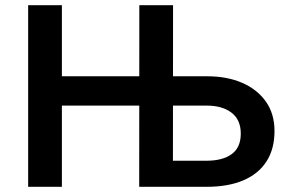

<svg xmlns="http://www.w3.org/2000/svg" viewBox="-20 -720 1110 740"><path d="M516.5 0 517 -700H647L646.5 -100.5H775.5Q838 -100.5 873 -126Q908 -151.5 908 -205Q908 -258.5 872.2 -285.8Q836.5 -313 776.5 -313H190V-426H779Q854.5 -426 912.8 -401Q971 -376 1004.5 -328.8Q1038 -281.5 1038 -215Q1038 -146 1007.2 -98Q976.5 -50 918 -25Q859.5 0 776 0ZM88.5 0V-700H218.5V0Z"/></svg>

Font: Geologica Medium
Style: Regular
Weight: 500
Designer: Sindre Bremnes, Frode Helland
Foundry: Monokrom Skriftforlag AS
Version: Version 1.010;gftools[0.9.28]